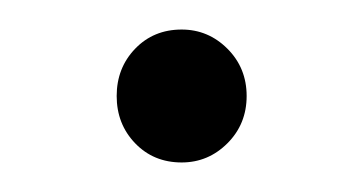

<svg xmlns="http://www.w3.org/2000/svg" viewBox="-20 -413 245 130"><path d="M103 -303Q84 -303 71.5 -316Q59 -329 59 -348Q59 -367 71.5 -380Q84 -393 103 -393Q121 -393 134 -380Q147 -367 147 -348Q147 -329 134 -316Q121 -303 103 -303Z"/></svg>

Font: Albert Sans Light
Style: Regular
Weight: 300
Designer: Andreas Rasmussen
Foundry: a.Foundry
Version: Version 1.025